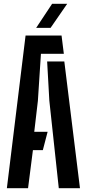

<svg xmlns="http://www.w3.org/2000/svg" viewBox="-20 -986 455 1006"><path d="M16 0 114 -800H302.5L314.5 -704H194.5L178.5 -457.5L159.5 -295.5H229.5L204.5 -199.5H152.5L127 0ZM288 0 238.5 -458.5 227 -664H317L399 0ZM169.5 -840 253 -966H332L245 -840Z"/></svg>

Font: Big Shoulders Stencil Display
Style: Bold
Weight: 700
Designer: Patric King
Foundry: XO Type Co
Version: Version 1.000